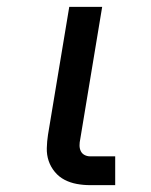

<svg xmlns="http://www.w3.org/2000/svg" viewBox="-20 -540 440 560"><path d="M316 0H243Q223 0 204 -3.5Q185 -7 168.5 -15.5Q152 -24 140 -38.5Q128 -53 122 -70.5Q116 -88 116.5 -108Q117 -128 120 -147L182 -520H278L214 -134Q212 -125 212 -116Q212 -107 215.5 -99.5Q219 -92 226.5 -88Q234 -84 243 -84H316Z"/></svg>

Font: Iosevka Aile Medium Oblique
Style: Regular
Weight: 500
Italic angle: -9°
Designer: Belleve Invis
Foundry: Belleve Invis
Version: Version 31.1.0; ttfautohint (v1.8.4)